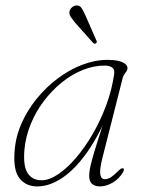

<svg xmlns="http://www.w3.org/2000/svg" viewBox="-20 -676 533 704"><path d="M355.5 -97Q344.5 -52.5 347.8 -35.8Q351 -19 364.5 -19Q375.5 -19 386.5 -26Q397.5 -33 414 -49.5Q420 -55.5 424 -57.8Q428 -60 431.5 -58.5Q435 -57 434.2 -53Q433.5 -49 431 -44.5Q416.5 -20 392.8 -6.2Q369 7.5 346.5 7.5Q328.5 7.5 317.8 -1.5Q307 -10.5 307 -31Q307 -42 309.5 -56.2Q312 -70.5 319 -95.8Q326 -121 339.5 -163.5Q353 -206 374.5 -272.5L381 -270.5Q343.5 -180.5 299.8 -118.2Q256 -56 209 -24.2Q162 7.5 116.5 7.5Q75 7.5 51.5 -22.2Q28 -52 33.5 -121.5Q37 -173.5 58.5 -222.5Q80 -271.5 114.5 -314Q149 -356.5 191.8 -388.5Q234.5 -420.5 281.5 -438.5Q328.5 -456.5 375 -456.5Q398.5 -456.5 414.5 -452.5Q430.5 -448.5 439 -441.8Q447.5 -435 447.5 -426Q447.5 -420.5 444 -415Q440.5 -409.5 436.2 -404Q432 -398.5 430.5 -392.5ZM69.5 -127Q64.5 -66 81.8 -40.5Q99 -15 132 -15Q160.5 -15 193.5 -37.2Q226.5 -59.5 259.5 -98.2Q292.5 -137 321 -186.5Q349.5 -236 370 -291.8Q390.5 -347.5 398.5 -404Q401 -421 391.5 -428.2Q382 -435.5 363.5 -435.5Q323.5 -435.5 283 -419.2Q242.5 -403 206 -373.2Q169.5 -343.5 140.2 -304.8Q111 -266 92.5 -220.5Q74 -175 69.5 -127ZM293 -620 333.5 -527.5Q335 -525 334.8 -522Q334.5 -519 332 -517Q329 -515 326.5 -515.8Q324 -516.5 322 -518L253.5 -595Q245.5 -605 239.5 -614Q233.5 -623 234.5 -632.5Q235.5 -641 242.8 -648Q250 -655 259.5 -656Q272 -657 278.5 -647.2Q285 -637.5 293 -620Z"/></svg>

Font: Fraunces Thin
Style: Italic
Weight: 250
Italic angle: -16°
Version: Version 1.000;[b76b70a41]